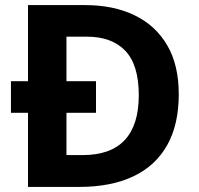

<svg xmlns="http://www.w3.org/2000/svg" viewBox="-20 -734 780 754"><path d="M313.7 -714Q426 -714 508.5 -674Q591.1 -634 636.5 -556.5Q682 -479 682 -364Q682 -244 636 -163Q590 -82 502.7 -41Q415.4 0 292 0H90V-291H23V-415H90V-714ZM321 -590H241V-415H357V-291H241V-125H305Q415 -125 470 -184.2Q525 -243.3 525 -360Q525 -479.2 472 -534.6Q419 -590 321 -590Z"/></svg>

Font: Noto Sans Canadian Aboriginal
Style: Regular
Weight: 400
Designer: Monotype Design Team, Typotheque's Kevin King
Foundry: Monotype Imaging Inc.
Version: Version 2.002